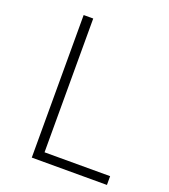

<svg xmlns="http://www.w3.org/2000/svg" viewBox="-132 -810 795 905"><g transform="rotate(20 265.5 -357.5)"><path d="M132 0V-715H180V-44H509V0Z"/></g></svg>

Font: Julius Sans One
Style: Regular
Weight: 400
Designer: Luciano Vergara
Foundry: LatinoType
Version: Version 1.001